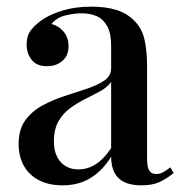

<svg xmlns="http://www.w3.org/2000/svg" viewBox="-20 -550 545 577"><path d="M168 7Q126 7 96 -9Q66 -25 51 -53Q36 -81 36 -117Q36 -161 56 -188.5Q76 -216 107.5 -233Q139 -250 174.5 -261.5Q210 -273 241.5 -283.5Q273 -294 293.5 -308Q314 -322 314 -345V-413Q314 -449 302.5 -470.5Q291 -492 271.5 -501Q252 -510 225 -510Q202 -510 176 -503.5Q150 -497 135 -478Q157 -472 171.5 -454.5Q186 -437 186 -411Q186 -383 167.5 -367Q149 -351 121 -351Q90 -351 75 -370.5Q60 -390 60 -416Q60 -443 73.5 -460Q87 -477 109 -492Q133 -508 170.5 -519Q208 -530 254 -530Q297 -530 328.5 -520.5Q360 -511 381 -490Q406 -467 414 -432.5Q422 -398 422 -349V-73Q422 -48 428.5 -37.5Q435 -27 450 -27Q460 -27 469.5 -32Q479 -37 492 -47L502 -30Q481 -13 459.5 -3Q438 7 405 7Q373 7 353 -3Q333 -13 323.5 -32Q314 -51 314 -79Q288 -37 252 -15Q216 7 168 7ZM216 -41Q244 -41 268.5 -57Q293 -73 314 -105V-304Q303 -288 282 -276.5Q261 -265 237 -253Q213 -241 191.5 -225.5Q170 -210 156 -186Q142 -162 142 -125Q142 -86 162 -63.5Q182 -41 216 -41Z"/></svg>

Font: Playfair Display Medium
Style: Regular
Weight: 500
Designer: Claus Eggers Sørensen
Foundry: Claus Eggers Sørensen
Version: Version 1.203